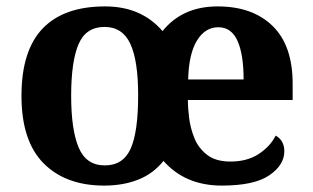

<svg xmlns="http://www.w3.org/2000/svg" viewBox="-20 -569 975 599"><path d="M305 10Q185 10 116 -59.5Q47 -129 47 -270Q47 -411 113 -480Q179 -549 308 -549Q421 -549 487 -472Q549 -549 659 -549Q768 -549 830.5 -488Q893 -427 893 -308V-257H566Q566 -234 570 -201.5Q574 -169 586.5 -138Q599 -107 626 -86Q653 -65 699 -65Q751 -65 787 -88.5Q823 -112 840 -146Q867 -131 867 -97Q867 -54 820 -22Q773 10 672 10Q558 10 490 -67Q458 -27 411 -8.5Q364 10 305 10ZM307 -53Q364 -53 387.5 -105Q411 -157 411 -272Q411 -380 386.5 -432.5Q362 -485 306 -485Q248 -485 225 -431Q202 -377 202 -270Q202 -164 225.5 -108.5Q249 -53 307 -53ZM740 -321Q740 -399 721 -441.5Q702 -484 661 -484Q620 -484 594.5 -442.5Q569 -401 567 -321Z"/></svg>

Font: Noto Serif Bengali
Style: Bold
Weight: 700
Designer: Juan Bruce, Universal Thirst, Indian Type Foundry and the Monotype Design Team.
Foundry: Monotype Imaging Inc.
Version: Version 2.003; ttfautohint (v1.8.4.7-5d5b)